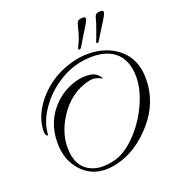

<svg xmlns="http://www.w3.org/2000/svg" viewBox="-155 -922 1028 1128"><g transform="rotate(-20 358.5 -357.5)"><path d="M717 -337Q717 -188 614 -70.5Q511 47 385 76Q348 85 314 85Q221 85 160 16Q99 -53 99 -158Q99 -297 194 -388Q254 -446 341 -467Q367 -472 389 -472Q439 -472 462 -448.5Q485 -425 475 -425L459 -433Q438 -441 422.5 -441Q407 -441 396 -438Q276 -410 202 -294Q145 -204 145 -113Q145 12 236 49Q266 62 301.5 62Q337 62 374 53Q441 38 510 -30.5Q579 -99 623 -192Q667 -285 667 -366Q667 -472 604 -524Q551 -566 465 -566Q452 -566 437 -565Q326 -558 232 -490Q163 -442 116 -371Q69 -300 64 -230Q63 -214 54.5 -222.5Q46 -231 46 -248Q46 -320 88.5 -389.5Q131 -459 202 -510Q252 -546 316.5 -567.5Q381 -589 440 -590Q563 -590 640 -523Q717 -456 717 -337ZM522 -630Q520 -630 516.5 -632.5Q513 -635 519 -648Q525 -661 538.5 -700Q552 -739 554 -744Q556 -749 558.5 -760Q561 -771 563 -777Q565 -783 569 -789Q573 -795 581 -797.5Q589 -800 603.5 -800Q618 -800 618 -789Q618 -778 605.5 -758Q593 -738 589.5 -731.5Q586 -725 566.5 -695Q547 -665 537.5 -647.5Q528 -630 522 -630ZM406 -647Q427 -687 438 -729.5Q449 -772 450.5 -777Q452 -782 456.5 -788.5Q461 -795 469 -797.5Q477 -800 491.5 -800Q506 -800 506 -789Q506 -778 493.5 -758Q481 -738 477.5 -732Q474 -726 455 -695.5Q436 -665 426 -647.5Q416 -630 409.5 -630Q403 -630 403 -635.5Q403 -641 406 -647Z"/></g></svg>

Font: Allura
Style: Regular
Weight: 400
Designer: Robert E. Leuschke
Foundry: Robert E. Leuschke
Version: Version 1.004